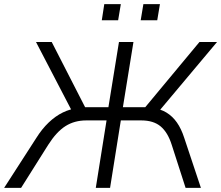

<svg xmlns="http://www.w3.org/2000/svg" viewBox="-41 -908 1069 928"><path d="M-21 0 135 -242Q162 -285 194.5 -316Q227 -347 263 -364.5Q299 -382 339 -386L311 -363L133 -705H209L379 -373L362 -390H483L534 -705H604L553 -390H674L647 -373L923 -705H1008L721 -363L695 -386Q734 -382 763.5 -364Q793 -346 814 -316Q835 -286 849 -243L930 0H856L789 -208Q770 -268 735.5 -297Q701 -326 642 -326H543L491 0H422L474 -326H376Q319 -326 275.5 -298.5Q232 -271 192 -208L61 0ZM639 -810 652 -888H732L719 -810ZM451 -810 463 -888H543L530 -810Z"/></svg>

Font: Nunito Sans 7pt Light
Style: Italic
Weight: 300
Italic angle: -9°
Designer: Vernon Adams
Foundry: Vernon Adams
Version: Version 3.101;gftools[0.9.27]